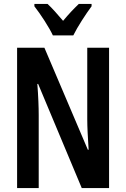

<svg xmlns="http://www.w3.org/2000/svg" viewBox="-20 -957 642 977"><path d="M249 -777H353C374 -820 417 -886 446 -925V-937H381C352 -909 332 -888 301 -851C273 -884 245 -916 222 -937H155V-925C187 -884 230 -818 249 -777ZM535 0V-714H424V-350C424 -310 427 -259 431 -195H427L206 -714H67V0H177V-371C177 -412 175 -465 170 -530H174L396 0Z"/></svg>

Font: Noto Sans Myanmar ExtraCondensed SemiBold
Style: Regular
Weight: 600
Width: 2
Designer: Monotype Design Team
Foundry: Monotype Imaging Inc.
Version: Version 2.107